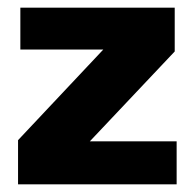

<svg xmlns="http://www.w3.org/2000/svg" viewBox="-20 -480 507 500"><path d="M440 -112V0H27V-115L249 -351H33V-460H435V-346L214 -112Z"/></svg>

Font: Lalezar
Style: Regular
Weight: 400
Designer: Borna Izadpanah
Foundry: Borna Izadpanah
Version: Version 1.004